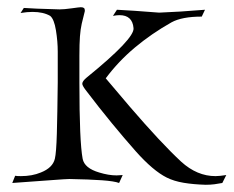

<svg xmlns="http://www.w3.org/2000/svg" viewBox="-20 -504 647 532"><path d="M14 3 22 -17Q26 -16 38 -16Q69 -16 93 -26Q126 -39 132 -64Q136 -81 137.5 -133.5Q139 -186 140 -276V-361Q140 -389 135 -420Q130 -451 119 -460Q100 -471 70 -471Q55 -471 37 -468L46 -482Q58 -481 83 -480Q108 -479 145 -478Q158 -478 179 -481Q200 -484 204 -484Q215 -484 215 -476V-473Q210 -454 206.5 -438.5Q203 -423 201.5 -403Q200 -383 200 -350V-275Q200 -112 209 -64Q214 -38 255 -26Q281 -18 303 -18Q308 -18 312 -18.5Q316 -19 320 -19L310 3Q297 -2 262.5 -4.5Q228 -7 172 -8Q164 -8 124.5 -5Q85 -2 14 3ZM550 8Q516 7 489 2.5Q462 -2 442 -12Q404 -31 356 -85Q325 -120 290 -162.5Q255 -205 217 -255Q208 -267 208 -272Q208 -279 220 -289Q353 -397 350 -426Q347 -462 311 -462Q307 -462 302.5 -461.5Q298 -461 293 -460L304 -477Q324 -476 354 -474Q384 -472 421 -469Q448 -470 480 -472Q512 -474 548 -477L539 -458Q484 -458 455 -442Q400 -411 354 -372.5Q308 -334 273 -287L340 -208Q383 -158 418.5 -120Q454 -82 482 -56Q526 -16 577 -16Q588 -16 607 -19L596 3Q586 5 574.5 6.5Q563 8 550 8Z"/></svg>

Font: Gideon Roman
Style: Regular
Weight: 400
Designer: Robert E. Leuschke
Foundry: Robert E. Leuschke
Version: Version 2.010